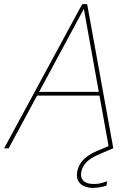

<svg xmlns="http://www.w3.org/2000/svg" viewBox="-28 -720 649 932"><path d="M-8 0 371 -700H395L522 0H501L379 -677L14 0ZM136 -256 149 -274H465L470 -256ZM421 192Q403 192 383.5 185Q364 178 353 160.5Q342 143 347 112Q351 93 361.5 75Q372 57 393 41Q414 25 447 11L512 -16L521 0L451 30Q408 49 390 69Q372 89 367 112Q361 140 375.5 156Q390 172 421 173Q444 174 461 169.5Q478 165 492 160L489 181Q474 186 456.5 189Q439 192 421 192Z"/></svg>

Font: DM Sans Thin
Style: Italic
Weight: 250
Italic angle: -10°
Designer: Colophon Foundry, Jonny Pinhorn
Foundry: Colophon Foundry
Version: Version 4.004;gftools[0.9.30]